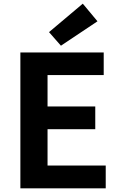

<svg xmlns="http://www.w3.org/2000/svg" viewBox="-20 -1026 655 1046"><path d="M91 0H556V-124H239V-322H499V-446H239V-617H545V-740H91ZM312 -777 511 -910 431 -1006 247 -851Z"/></svg>

Font: Noto Sans T Chinese Bold
Style: Bold
Weight: 700
Designer: Ryoko NISHIZUKA (kana & ideographs); Paul D. Hunt (Latin, Greek & Cyrillic); Wenlong ZHANG (bopomofo); Sandoll Communica
Foundry: Adobe Systems Incorporated
Version: Version 1.000;PS 1;hotconv 1.0.78;makeotf.lib2.5.61930